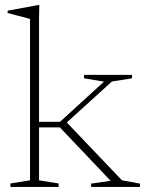

<svg xmlns="http://www.w3.org/2000/svg" viewBox="-20 -735 570 755"><path d="M234 -245.5 235 -261.5 459.5 -26 530.5 -13V0H338.5V-13L415 -24L215.5 -234H122.5V-256H216L389 -414L310.5 -427V-440.5H499V-427L420 -414.5ZM133.5 -26 210.5 -13.5V0H21V-13.5L98 -26V-660.5Q91.5 -662.5 78.2 -666Q65 -669.5 47.2 -674Q29.5 -678.5 10 -684V-693L129.5 -715H134.5L133.5 -660.5Z"/></svg>

Font: Newsreader 16pt 16pt ExtraLight
Style: Regular
Weight: 250
Version: Version 1.003